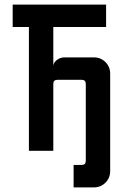

<svg xmlns="http://www.w3.org/2000/svg" viewBox="-20 -663 540 844"><path d="M35.7 -642.9H446.4V-544.3H214.3V-375Q217.1 -390.7 231.8 -400.7Q246.4 -410.7 262.9 -410.7H392.9Q422.9 -410.7 443.6 -390Q464.3 -369.3 464.3 -339.3V89.3Q464.3 119.3 443.6 140Q422.9 160.7 392.9 160.7H303.6V62.1H339.3Q357.1 62.1 357.1 44.3V-294.3Q357.1 -312.1 339.3 -312.1H232.1Q214.3 -312.1 214.3 -294.3V0H107.1V-544.3H35.7Z"/></svg>

Font: Aire Exterior
Style: Regular
Weight: 400
Width: 4
Designer: Jayvee Enaguas (HarvettFox96)
Version: 20190503.02